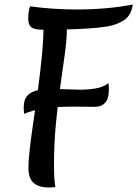

<svg xmlns="http://www.w3.org/2000/svg" viewBox="-20 -813 608 850"><path d="M197 17Q152 17 129 -3Q106 -23 106 -69Q106 -105 112.5 -160Q119 -215 129 -282.5Q139 -350 149 -424Q159 -498 166 -571.5Q173 -645 173 -712L273 -717Q275 -709 275.5 -700.5Q276 -692 276 -683Q276 -642 267.5 -578Q259 -514 247.5 -434.5Q236 -355 227.5 -265.5Q219 -176 219 -83Q219 -60 220 -35.5Q221 -11 225 15Q215 16 209 16.5Q203 17 197 17ZM87 -309Q86 -316 85.5 -323.5Q85 -331 85 -338Q85 -373 102 -390.5Q119 -408 147 -413.5Q175 -419 209 -419Q225 -419 248.5 -418.5Q272 -418 296 -417Q320 -416 335 -416Q370 -416 403.5 -421.5Q437 -427 460 -445Q461 -439 461.5 -432.5Q462 -426 462 -419Q462 -375 445 -357.5Q428 -340 399 -340Q374 -340 352 -340.5Q330 -341 310 -341Q278 -341 240.5 -339.5Q203 -338 164 -331.5Q125 -325 87 -309ZM179 -681Q151 -681 135 -685Q119 -689 112 -700Q105 -711 105 -732Q105 -749 107.5 -763Q110 -777 113 -785Q163 -778 215.5 -774.5Q268 -771 320 -771Q385 -771 448.5 -776.5Q512 -782 568 -793Q561 -745 529.5 -724Q498 -703 455 -696Q420 -690 371 -687Q322 -684 271 -682.5Q220 -681 179 -681Z"/></svg>

Font: Merienda
Style: Regular
Weight: 400
Designer: Eduardo Rodriguez Tunni
Foundry: Eduardo Rodriguez Tunni
Version: Version 2.001